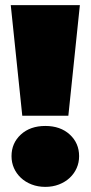

<svg xmlns="http://www.w3.org/2000/svg" viewBox="-20 -720 354 750"><path d="M67 -268 22 -700H292L247 -268ZM157 10Q128 10 103.5 0.5Q79 -9 61.5 -25.5Q44 -42 34.5 -63.5Q25 -85 25 -110Q25 -161 61.5 -194.5Q98 -228 157 -228Q216 -228 252.5 -194.5Q289 -161 289 -110Q289 -85 279.5 -63.5Q270 -42 252.5 -25.5Q235 -9 210.5 0.5Q186 10 157 10Z"/></svg>

Font: Montserrat-Alt1 Black
Style: Regular
Weight: 900
Designer: Differentunic
Foundry: Differentunic
Version: Version 7.222